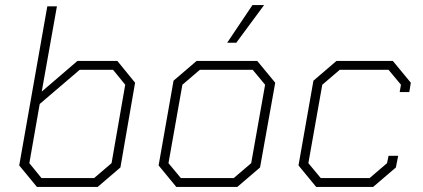

<svg xmlns="http://www.w3.org/2000/svg" viewBox="-20 -739 1671 759"><path d="M56 -85 167 -714H205L145 -377L286 -498H444L514 -412L456 -77L366 0H126ZM352 -35 421 -94 475 -404 427 -463H295L137 -328L96 -94L144 -35Z M607 -85 666 -420 757 -498H997L1068 -412L1008 -77L918 0H677ZM904 -35 973 -94 1028 -404 979 -463H770L701 -404L646 -94L695 -35ZM978 -719H1024L914 -570H878Z M1160 -85 1219 -420 1310 -498H1533L1604 -412L1598 -375H1560L1565 -404L1516 -463H1323L1254 -404L1199 -94L1248 -35H1441L1510 -94L1516 -123H1554L1545 -77L1455 0H1230Z"/></svg>

Font: Chakra Petch ExtraLight
Style: Italic
Weight: 275
Italic angle: -10°
Designer: Katatrad Aksorn Co.,Ltd.
Foundry: Cadson Demak Co.,Ltd.
Version: Version 1.000; ttfautohint (v1.6)